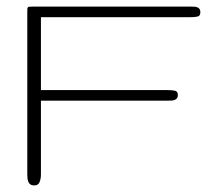

<svg xmlns="http://www.w3.org/2000/svg" viewBox="-20 -564 637 584"><path d="M104.5 -34.2Q104.5 -20 100.3 -10Q96.2 0 84.5 0Q77.1 0 73 -2.7Q68.8 -5.4 66.7 -10Q64.5 -14.6 63.7 -20.8Q63 -26.9 63 -33.2V-525.9Q63 -533.2 63.2 -536.9Q63.5 -540.5 64.9 -542Q66.4 -543.5 70.1 -543.7Q73.7 -543.9 81.1 -543.9H558.6Q564.9 -543.9 570.6 -543.7Q576.2 -543.5 580.3 -541.7Q584.5 -540 586.9 -536.6Q589.4 -533.2 589.4 -526.9Q589.4 -515.6 581.1 -513.7Q572.8 -511.7 558.6 -511.7H104.5V-290H488.8Q502.9 -290 512 -288.1Q521 -286.1 521 -274.9Q521 -268.6 518.3 -265.1Q515.6 -261.7 511.2 -260Q506.8 -258.3 501 -258.1Q495.1 -257.8 488.8 -257.8H104.5Z"/></svg>

Font: Gruppo
Style: Regular
Weight: 400
Foundry: Vernon Adams
Version: Version 1.000